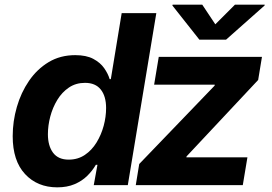

<svg xmlns="http://www.w3.org/2000/svg" viewBox="-20 -783 1149 812"><path d="M222.2 9.3Q138.2 9.3 85.9 -46.9Q33.7 -103 33.7 -207Q33.7 -270 51.3 -330.8Q68.8 -391.6 102.8 -441.2Q136.7 -490.7 185.8 -520.3Q234.9 -549.8 298.3 -549.8Q345.2 -549.8 374.8 -533.9Q404.3 -518.1 420.7 -494.6Q437 -471.2 443.8 -448.2H448.7L494.6 -727.5H641.1L520.5 0H376.5L392.1 -85.9H385.3Q370.6 -60.5 348.4 -38.8Q326.2 -17.1 294.9 -3.9Q263.7 9.3 222.2 9.3ZM270.5 -107.9Q309.1 -107.9 338.6 -127.7Q368.2 -147.5 388.2 -180.2Q408.2 -212.9 418.5 -251Q428.7 -289.1 428.7 -326.2Q428.7 -376 406.2 -404.3Q383.8 -432.6 339.4 -432.6Q300.8 -432.6 271.5 -412.8Q242.2 -393.1 222.4 -360.6Q202.6 -328.1 192.6 -290Q182.6 -252 182.6 -215.3Q182.6 -166.5 204.3 -137.2Q226.1 -107.9 270.5 -107.9ZM554.2 0 568.8 -89.4 887.7 -420.9 888.2 -424.8H631.8L651.4 -542.5H1087.9L1071.8 -444.8L769 -121.6L768.1 -117.7H1026.4L1006.8 0ZM835.4 -763.2 890.6 -680.2 973.6 -763.2H1099.6L1099.1 -759.8L936 -615.2H823.2L709 -759.8L710 -763.2Z"/></svg>

Font: Inter 16pt
Style: Bold Italic
Weight: 700
Italic angle: -9.3988°
Version: Version 4.001;git-66647c0bb